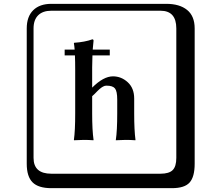

<svg xmlns="http://www.w3.org/2000/svg" viewBox="-20 -774 1140 1006"><path d="M594.2 -180.2V-252Q594.2 -295.9 582.5 -310.5Q570.8 -325.2 538.1 -325.2Q533.2 -325.2 529.1 -324.2Q524.9 -323.2 519.5 -320.1Q514.2 -316.9 510.5 -314.5Q506.8 -312 500 -305.9Q493.2 -299.8 490 -296.4Q486.8 -293 477.3 -283.4Q467.8 -273.9 462.9 -270V-180.2Q462.9 -91.3 470.2 -41L469.2 -39.1Q444.3 -41 418.9 -41L368.2 -39.1L367.2 -41Q374 -87.9 374 -180.2V-405.8Q374 -452.1 372.6 -483.9H318.8V-514.2H371.1Q369.6 -534.2 367.2 -546.9L368.2 -549.8Q425.3 -553.7 463.9 -567.9Q469.7 -567.9 470.2 -561Q467.8 -539.6 465.8 -514.2H555.2V-483.9H464.4Q463.4 -455.1 462.9 -420.9V-314.9Q522 -374 571.8 -374Q615.7 -374 649.4 -343Q683.1 -312 683.1 -257.8V-180.2Q683.1 -91.3 689.9 -41L689 -39.1Q664.1 -41 638.2 -41L586.9 -39.1V-41Q594.2 -88.4 594.2 -180.2ZM249 -717.8Q204.1 -717.8 179.9 -693.8Q155.8 -669.9 155.8 -625V53.2Q155.8 136.2 249 136.2H820.8Q865.7 136.2 884.8 117.2Q903.8 98.1 903.8 53.2V-625Q903.8 -717.8 820.8 -717.8ZM1000 84Q1000 152.8 973.4 182.4Q946.8 211.9 880.9 211.9H249Q181.2 211.9 150.6 181.4Q120.1 150.9 120.1 84V-625Q120.1 -687 154.1 -720.5Q188 -753.9 249 -753.9H851.1Q920.9 -753.9 960.4 -721.9Q1000 -689.9 1000 -625Z"/></svg>

Font: Linux Biolinum Keyboard
Style: Regular
Weight: 700
Designer: Philipp H. Poll
Foundry: Philipp H. Poll
Version: Version 0.6.1 ; ttfautohint (v0.9)